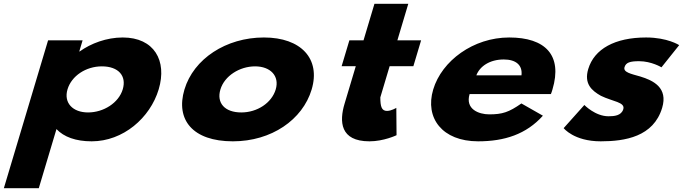

<svg xmlns="http://www.w3.org/2000/svg" viewBox="-27 -724 3571 1004"><path d="M802.9 -257C847.8 -407 779 -528 614.9 -528C530.2 -528 448.3 -497 389.8 -455H387.6L404.9 -513H224.4L-6.8 260H175.9L268.3 -49C306.9 -8 369 15 452.5 15C616.5 15 758 -107 802.9 -257ZM614.9 -257C593.7 -186 514.6 -136 433.5 -136C353.6 -136 304.9 -186 326.1 -257C347.1 -327 422.1 -377 505.6 -377C592.7 -377 635.8 -327 614.9 -257Z M937.5 -256C890.2 -98 980.4 15 1190.8 15C1392.6 15 1555.4 -98 1602.7 -256C1650.5 -416 1548 -528 1353.2 -528C1154.8 -528 985.3 -416 937.5 -256ZM1125.5 -256C1146.7 -327 1225.8 -377 1306.9 -377C1386.7 -377 1435.9 -327 1414.7 -256C1393.7 -186 1318.3 -136 1234.8 -136C1147.7 -136 1104.5 -186 1125.5 -256Z M1873.9 -513H1799.9L1759.5 -378H1833.5L1774.6 -181C1747.4 -90 1750 15 1905 15C1980.1 15 2046.6 -17 2046.6 -17L2045.4 -160C2045.4 -160 2019.6 -144 1996.6 -144C1968.6 -144 1961.8 -167 1961.8 -215L2010.5 -378H2134.6L2175 -513H2050.9L2108 -704H1931Z M2853.7 -232C2856.5 -238 2859.8 -249 2861.9 -256C2915.7 -436 2824.2 -528 2635.7 -528C2448.1 -528 2283.2 -406 2238.3 -256C2193.7 -107 2285.7 15 2473.2 15C2611.2 15 2724.9 -22 2811.9 -119L2699.5 -183C2633.7 -137 2600.1 -126 2531.2 -126C2476.7 -126 2404.9 -153 2428.6 -232ZM2463.9 -330C2481.6 -377 2533.5 -413 2607.3 -413C2670.2 -413 2706.3 -384 2699.9 -330Z M3351.7 -528C3188.4 -528 3080.4 -468 3049 -363C3025.9 -286 3067.2 -250 3115.3 -223C3176.5 -193 3243.4 -190 3232.3 -153C3222.1 -119 3184.9 -116 3154.7 -116C3085.7 -116 3028.7 -175 3028.7 -175L2920.5 -54C2920.5 -54 2973.9 15 3114.3 15C3241.3 15 3390.3 -9 3435.5 -160C3466.9 -265 3390.2 -303 3321 -324C3271.9 -338 3230.7 -346 3238.8 -373C3246 -397 3267.4 -404 3314.6 -404C3380 -404 3431.9 -372 3431.9 -372L3524.6 -488C3524.6 -488 3463.5 -528 3351.7 -528Z"/></svg>

Font: Hussar
Style: BdSuprExtOblThree
Weight: 700
Foundry: Cannot Into Space Fonts
Version: Version 2.00